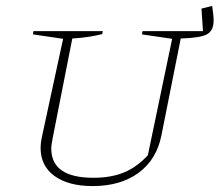

<svg xmlns="http://www.w3.org/2000/svg" viewBox="-20 -621 741 648"><path d="M293 7Q211 7 164 -27Q117 -61 117 -122Q117 -138 121 -157L193 -490L91 -505L93 -516H327L325 -506Q306 -501 281 -497Q256 -493 224 -491L158 -156Q156 -144 154.5 -135.5Q153 -127 153 -120Q153 -21 295 -21Q355 -21 398.5 -39Q442 -57 479 -97L561 -490L459 -505L461 -516H665L660 -592L696 -601Q698 -587 699.5 -574.5Q701 -562 701 -552Q701 -518 679 -505.5Q657 -493 590 -491L525 -165Q509 -83 448 -38Q387 7 293 7Z"/></svg>

Font: Piazzolla SC Thin
Style: Italic
Weight: 100
Italic angle: -11.3°
Designer: Juan Pablo del Peral
Foundry: Huerta Tipografica
Version: Version 1.330